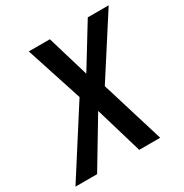

<svg xmlns="http://www.w3.org/2000/svg" viewBox="-169 -858 951 991"><g transform="rotate(-30 306.0 -362.5)"><path d="M247.5 -390 138.5 -725H264L338 -477L490 -725H614.5L388.5 -373.5L503 0H378L295 -280L127 0H-2Z"/></g></svg>

Font: JuliaMono SemiBoldItalic
Style: Regular
Weight: 600
Italic angle: -9°
Monospace: yes
Designer: cormullion
Foundry: corm
Version: Version 0.049; ttfautohint (v1.8.4)